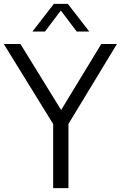

<svg xmlns="http://www.w3.org/2000/svg" viewBox="-36 -966 621 986"><path d="M237 0V-329L-16.5 -740H69L278 -401L484 -740H564.5L315.5 -329.5V0ZM130.5 -804 240.5 -946H312.5L422.5 -804H358L276.5 -912L195 -804Z"/></svg>

Font: Encode Sans SmCnd
Style: Regular
Weight: 400
Width: 4
Designer: Multiple Designers
Foundry: Impallari Type
Version: Version 3.002; ttfautohint (v1.8.3) -l 8 -r 50 -G 200 -x 14 